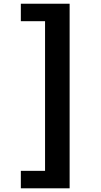

<svg xmlns="http://www.w3.org/2000/svg" viewBox="-20 -894 540 1030"><path d="M91.8 22.5H221.7V-780.3H91.8V-874H353.5V116.2H91.8Z"/></svg>

Font: GenEi Gothic M Heavy
Style: Regular
Weight: 800
Designer: o_tamon (Modified); [Source Han Sans]
Ryoko NISHIZUKA  (kana & ideographs); Paul D. Hunt (Latin, Greek & Cyrillic); Wenl
Version: Version 1.1a;Original Version 1.004